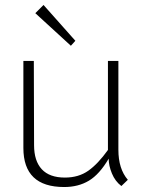

<svg xmlns="http://www.w3.org/2000/svg" viewBox="-20 -745 585 772"><path d="M74 -150V-500H116L117 -161Q117 -98 148 -64.5Q179 -31 241 -31Q296 -31 335 -58.5Q374 -86 414 -142V-500H456V-143Q456 -66 494 -22L468 3Q443 -16 430 -47.5Q417 -79 417 -107Q380 -44 337.5 -18.5Q295 7 238 7Q74 7 74 -150ZM122 -692 155 -725 283 -581 265 -561Z"/></svg>

Font: Bellota Text Light
Style: Regular
Weight: 300
Designer: Kemie Guaida
Foundry: Kemie Guaida
Version: Version 4.001